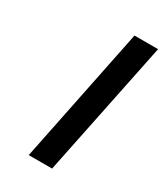

<svg xmlns="http://www.w3.org/2000/svg" viewBox="-152 -639 613 712"><g transform="rotate(30 155.0 -283.0)"><path d="M91 7 209 -573H310L191 7Z"/></g></svg>

Font: Libertinus Serif SemiBold
Style: Italic
Weight: 600
Italic angle: -11.5°
Designer: Philipp H. Poll, Khaled Hosny
Foundry: Caleb Maclennan
Version: Version 7.051;RELEASE